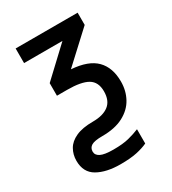

<svg xmlns="http://www.w3.org/2000/svg" viewBox="-189 -639 877 979"><g transform="rotate(-30 250.0 -149.5)"><path d="M229 240Q146 240 94 210.5Q42 181 42 112Q42 76 59 46Q76 16 114.5 -1.5Q153 -19 215 -19Q275 -19 308 -44.5Q341 -70 341 -125Q341 -180 303 -202.5Q265 -225 182 -225H122V-299L286 -453H60V-539H425V-467L251 -306Q350 -299 395.5 -253Q441 -207 441 -125Q441 -71 417 -27Q393 17 343.5 43Q294 69 220 69Q173 69 155 80Q137 91 137 113Q137 134 159.5 145.5Q182 157 235 157Q291 157 326 148Q361 139 390 127V211Q362 224 324.5 232Q287 240 229 240Z"/></g></svg>

Font: Noto Sans Mono ExtraCondensed Medium
Style: Regular
Weight: 500
Width: 2
Designer: Monotype Design Team
Foundry: Monotype Imaging Inc.
Version: Version 2.014